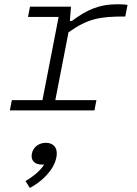

<svg xmlns="http://www.w3.org/2000/svg" viewBox="-20 -532 660 925"><path d="M322 -500H124.5L115 -450.5H262.5L184.5 -49.5H37L27.5 0H435L444.5 -49.5H246.5L310 -376.5C404.5 -443 461 -452.5 583.5 -452.5L594.5 -508.5C580 -510.5 565 -511.5 547.5 -511.5C454 -511.5 395 -482.5 326.5 -431H316.5ZM183 261C186 261 189.5 261 193 260.5C172.5 293 140.5 317.5 103 340.5L124 373.5C181.5 343 239.5 288 251.5 226.5C261 178 235.5 156 201 156C169.5 156 140 174.5 133.5 208.5C127 241 147 261 183 261Z"/></svg>

Font: Monaspace Neon ExtraLight
Style: Italic
Weight: 200
Italic angle: -11°
Designer: Riley Cran & the Lettermatic Team
Foundry: Lettermatic
Version: Version 1.200 (Monaspace Neon)